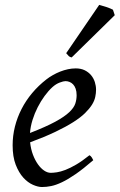

<svg xmlns="http://www.w3.org/2000/svg" viewBox="-20 -732 481 772"><path d="M190.9 -381.8Q174.8 -367.2 159.4 -346.2Q144 -325.2 131.6 -300.8Q119.1 -276.4 110.8 -249.8Q102.5 -223.1 100.6 -197.3Q164.6 -222.2 201.9 -242.4Q239.3 -262.7 258.3 -280.8Q277.3 -298.8 282.7 -315.4Q288.1 -332 288.1 -349.1Q288.1 -364.3 284.2 -375.2Q280.3 -386.2 273.9 -392.8Q267.6 -399.4 259.5 -402.6Q251.5 -405.8 243.2 -405.8Q235.4 -405.8 220.2 -400.1Q205.1 -394.5 190.9 -381.8ZM366.2 -371.1Q366.2 -357.4 363 -342.3Q359.9 -327.1 349.9 -311Q339.8 -294.9 322 -277.3Q304.2 -259.8 274.7 -241Q245.1 -222.2 202.6 -201.9Q160.2 -181.6 101.1 -159.7Q104 -132.3 112.5 -109.9Q121.1 -87.4 132.6 -71.3Q144 -55.2 157.5 -46.1Q170.9 -37.1 184.1 -37.1Q194.3 -37.1 209 -39.3Q223.6 -41.5 242.9 -48.8Q262.2 -56.2 286.4 -70.3Q310.5 -84.5 339.8 -107.9Q345.2 -105 349.4 -98.4Q353.5 -91.8 355 -87.9Q314.9 -53.2 284.2 -32Q253.4 -10.7 229.2 0.7Q205.1 12.2 185.8 16.1Q166.5 20 148.9 20Q132.8 20 112.3 11Q91.8 2 73.7 -17.8Q55.7 -37.6 43.2 -69.6Q30.8 -101.6 30.8 -147.9Q30.8 -186 40 -222.9Q49.3 -259.8 66.7 -293.7Q84 -327.6 109.4 -357.9Q134.8 -388.2 167 -413.1Q178.2 -421.9 192.4 -429.9Q206.5 -438 221.9 -444.1Q237.3 -450.2 253.2 -453.6Q269 -457 284.2 -457Q305.2 -457 320.6 -449.5Q335.9 -441.9 346.2 -429.7Q356.4 -417.5 361.3 -402.1Q366.2 -386.7 366.2 -371.1ZM441.4 -670.9 268.1 -501Q260.3 -502.9 256.6 -506.3Q252.9 -509.8 246.1 -518.1L378.9 -712.4Q383.8 -710.9 391.4 -708.7Q398.9 -706.5 407.2 -703.9Q415.5 -701.2 422.9 -698.2Q430.2 -695.3 434.1 -692.9Z"/></svg>

Font: Akkhara
Style: Italic
Weight: 400
Italic angle: -7°
Designer: J. Victor Gaultney
Version: Version 1.00 June 13, 2006, initial release